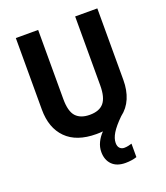

<svg xmlns="http://www.w3.org/2000/svg" viewBox="-168 -828 1021 1180"><g transform="rotate(-20 342.5 -238.0)"><path d="M432 102Q432 125 443.5 136.5Q455 148 472 148Q486 148 499.5 145Q513 142 522 139V227Q507 232 488 235Q469 238 448 238Q391 238 360.5 207Q330 176 330 124Q330 92 344.5 62Q359 32 383 8Q363 10 340 10Q211 10 143.5 -58Q76 -126 76 -246V-714H222V-262Q222 -181 252.5 -148Q283 -115 343 -115Q406 -115 435 -150Q464 -185 464 -263V-714H609V-246Q609 -179 587 -127Q565 -75 520 -41Q473 5 452.5 39Q432 73 432 102Z"/></g></svg>

Font: Noto Sans Devanagari UI SemiCondensed
Style: Bold
Weight: 700
Width: 4
Designer: Jelle Bosma - Monotype Design Team
Foundry: Monotype Imaging Inc.
Version: Version 2.004; ttfautohint (v1.8.4.7-5d5b)